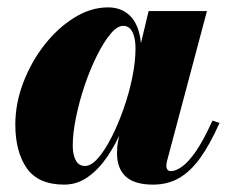

<svg xmlns="http://www.w3.org/2000/svg" viewBox="-20 -490 620 520"><path d="M154 10Q83.5 10 52.5 -34.5Q21.5 -79 21.5 -152.5Q21.5 -210 43 -266.2Q64.5 -322.5 100.5 -368.5Q136.5 -414.5 181.2 -442.2Q226 -470 272.5 -470Q301 -470 321.2 -456.2Q341.5 -442.5 352 -416.2Q362.5 -390 362.5 -353.5Q362.5 -332.5 356.8 -297.8Q351 -263 339.8 -222Q328.5 -181 311 -140.2Q293.5 -99.5 270.5 -65.5Q247.5 -31.5 218.2 -10.8Q189 10 154 10ZM210 -40.5Q227 -40.5 245.8 -62Q264.5 -83.5 282.5 -119Q300.5 -154.5 315.2 -196.8Q330 -239 338.5 -281.2Q347 -323.5 347 -358.5Q347 -377.5 343.2 -391.2Q339.5 -405 332.2 -412.5Q325 -420 314 -420Q297 -420 278.5 -397.2Q260 -374.5 241.8 -337.8Q223.5 -301 209 -257.8Q194.5 -214.5 185.8 -171.8Q177 -129 177 -95.5Q177 -71 185.2 -55.8Q193.5 -40.5 210 -40.5ZM395 10Q344 10 320.5 -12Q297 -34 297 -73.5Q297 -83.5 297.5 -91Q298 -98.5 299 -103.5L315 -179L340.5 -259.5L354.5 -343L382.5 -460H540.5L432.5 -54.5Q430.5 -47 430.5 -39.5Q430.5 -34.5 433.5 -30.5Q436.5 -26.5 443.5 -26.5Q455 -26.5 472 -38Q489 -49.5 509.8 -79Q530.5 -108.5 555.5 -163.5L574.5 -157Q549 -99.5 522.5 -62.5Q496 -25.5 465 -7.8Q434 10 395 10Z"/></svg>

Font: Bodoni Moda 11pt ExtraBold
Style: Italic
Weight: 800
Italic angle: -13°
Version: Version 2.004